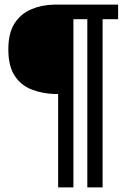

<svg xmlns="http://www.w3.org/2000/svg" viewBox="-20 -717 546 829"><path d="M231 92V-311H216Q161 -313 115.5 -331Q70 -349 43 -390.5Q16 -432 16 -504Q16 -574 42.5 -615.5Q69 -657 114 -676.5Q159 -696 213 -697H243H297V92ZM357 92V-697H423V92ZM227 -634 223 -697H490V-634Z"/></svg>

Font: Darker Grotesque Medium
Style: Regular
Weight: 500
Designer: Gabriel Lam
Foundry: TypeRant
Version: Version 1.000;gftools[0.9.28]